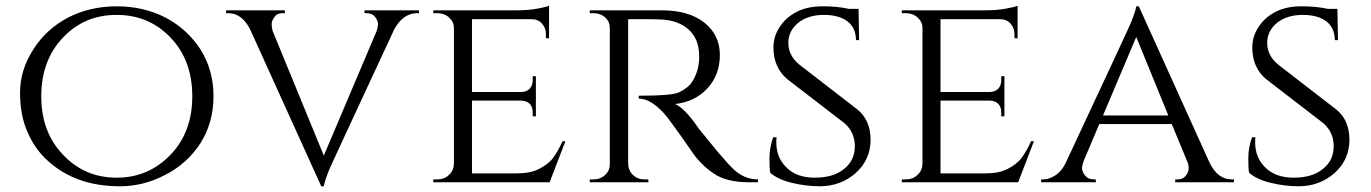

<svg xmlns="http://www.w3.org/2000/svg" viewBox="-20 -636 4783 670"><path d="M218 -575C167 -548 126 -511 96 -463C65 -415 50 -365 50 -312C50 -259 59 -212 77 -173C94 -134 118 -100 149 -73C179 -46 215 -24 256 -9C297 6 345 14 399 14C453 14 506 1 557 -26C608 -52 649 -89 680 -137C710 -185 725 -239 725 -300C725 -361 710 -415 680 -463C649 -511 608 -548 557 -575C506 -601 449 -614 388 -614C326 -614 269 -601 218 -575ZM200 -96C149 -149 124 -217 124 -300C124 -383 149 -452 200 -505C250 -558 312 -584 387 -584C462 -584 524 -558 575 -505C626 -452 651 -383 651 -300C651 -217 626 -149 575 -96C524 -43 462 -16 387 -16C312 -16 250 -43 200 -96Z M1442 -600C1442 -600 1252 -600 1252 -600C1252 -600 1252 -590 1252 -590C1252 -590 1259 -590 1259 -590C1259 -590 1259 -590 1259 -590C1272 -590 1282 -586 1289 -577C1296 -568 1299 -559 1299 -552C1299 -544 1297 -536 1294 -527C1294 -527 1110 -93 1110 -93C1110 -93 931 -529 931 -529C931 -529 931 -529 931 -529C929 -537 928 -545 928 -552C928 -559 931 -568 938 -577C944 -586 953 -590 966 -590C966 -590 974 -590 974 -590C974 -590 974 -600 974 -600C974 -600 769 -600 769 -600C769 -600 769 -590 769 -590C769 -590 777 -590 777 -590C777 -590 777 -590 777 -590C809 -590 835 -570 854 -531C854 -531 1101 14 1101 14C1101 14 1110 14 1110 14C1110 14 1110 14 1110 14C1111 5 1117 -14 1128 -42C1128 -42 1128 -42 1128 -42C1134 -57 1210 -220 1355 -532C1355 -532 1355 -532 1355 -532C1365 -551 1377 -566 1391 -576C1405 -585 1419 -590 1434 -590C1434 -590 1442 -590 1442 -590C1442 -590 1442 -600 1442 -600Z M1492 -10C1492 -10 1492 0 1492 0C1492 0 1898 0 1898 0C1898 0 1953 -143 1953 -143C1953 -143 1943 -143 1943 -143C1943 -143 1943 -143 1943 -143C1932 -119 1921 -100 1910 -85C1899 -70 1883 -58 1862 -47C1841 -36 1815 -31 1784 -31C1784 -31 1627 -31 1627 -31C1627 -31 1627 -285 1627 -285C1627 -285 1801 -285 1801 -285C1801 -285 1801 -285 1801 -285C1807 -284 1813 -283 1818 -281C1818 -281 1818 -281 1818 -281C1832 -274 1839 -262 1839 -243C1839 -243 1839 -230 1839 -230C1839 -230 1850 -230 1850 -230C1850 -230 1850 -370 1850 -370C1850 -370 1839 -370 1839 -370C1839 -370 1839 -357 1839 -357C1839 -357 1839 -357 1839 -357C1839 -345 1836 -335 1829 -327C1822 -319 1811 -315 1798 -315C1798 -315 1627 -315 1627 -315C1627 -315 1627 -569 1627 -569C1627 -569 1835 -569 1835 -569C1835 -569 1835 -569 1835 -569C1850 -569 1862 -564 1871 -554C1880 -544 1885 -532 1885 -518C1885 -518 1885 -503 1885 -503C1885 -503 1896 -502 1896 -502C1896 -502 1896 -616 1896 -616C1896 -616 1896 -616 1896 -616C1890 -613 1877 -610 1856 -606C1835 -602 1811 -600 1784 -600C1784 -600 1492 -600 1492 -600C1492 -600 1492 -590 1492 -590C1492 -590 1506 -590 1506 -590C1506 -590 1506 -590 1506 -590C1522 -590 1536 -585 1547 -575C1558 -565 1564 -553 1564 -538C1564 -538 1564 -63 1564 -63C1564 -63 1564 -63 1564 -63C1563 -48 1558 -36 1547 -26C1536 -15 1522 -10 1506 -10C1506 -10 1492 -10 1492 -10Z M2225 -569C2248 -569 2269 -569 2287 -568C2287 -568 2287 -568 2287 -568C2328 -566 2360 -554 2384 -532C2408 -510 2420 -479 2420 -438C2420 -438 2420 -438 2420 -438C2420 -406 2412 -377 2395 -350C2395 -350 2395 -350 2395 -350C2387 -337 2372 -325 2350 -314C2350 -314 2350 -314 2350 -314C2334 -306 2287 -302 2209 -302C2209 -302 2209 -292 2209 -292C2209 -292 2209 -292 2209 -292C2240 -292 2274 -270 2310 -225C2310 -225 2310 -225 2310 -225C2312 -222 2328 -200 2358 -159C2387 -117 2404 -93 2408 -88C2408 -88 2408 -88 2408 -88C2427 -65 2447 -46 2470 -31C2470 -31 2470 -31 2470 -31C2500 -10 2541 0 2594 0C2594 0 2625 0 2625 0C2625 0 2625 -10 2625 -10C2625 -10 2625 -10 2625 -10C2593 -10 2565 -22 2540 -45C2540 -45 2540 -45 2540 -45C2531 -54 2519 -66 2505 -83C2490 -99 2471 -122 2448 -151C2424 -180 2412 -195 2413 -195C2413 -195 2413 -195 2413 -195C2383 -238 2357 -264 2336 -273C2336 -273 2336 -273 2336 -273C2381 -278 2419 -296 2448 -327C2477 -358 2492 -397 2492 -444C2492 -491 2474 -528 2438 -557C2401 -586 2352 -600 2289 -600C2289 -600 2038 -600 2038 -600C2038 -600 2038 -590 2038 -590C2038 -590 2052 -590 2052 -590C2052 -590 2052 -590 2052 -590C2067 -590 2081 -585 2092 -575C2103 -565 2108 -553 2108 -538C2108 -538 2108 -63 2108 -63C2108 -63 2108 -63 2108 -63C2108 -48 2103 -36 2092 -26C2081 -15 2067 -10 2052 -10C2052 -10 2038 -10 2038 -10C2038 -10 2038 0 2038 0C2038 0 2243 0 2243 0C2243 0 2242 -10 2242 -10C2242 -10 2229 -10 2229 -10C2229 -10 2229 -10 2229 -10C2218 -10 2209 -12 2200 -17C2200 -17 2200 -17 2200 -17C2182 -28 2173 -43 2172 -64C2172 -64 2172 -569 2172 -569C2172 -569 2225 -569 2225 -569C2225 -569 2225 -569 2225 -569Z M2668 -33C2685 -18 2710 -6 2743 2C2776 10 2808 14 2841 14C2841 14 2841 14 2841 14C2890 14 2932 -2 2967 -33C3001 -64 3018 -103 3018 -148C3018 -193 3003 -229 2972 -254C2972 -254 2770 -410 2770 -410C2770 -410 2770 -410 2770 -410C2744 -431 2731 -457 2731 -486C2731 -515 2743 -538 2766 -557C2789 -575 2819 -584 2855 -584C2891 -584 2919 -576 2938 -561C2957 -546 2967 -524 2967 -496C2967 -496 2978 -496 2978 -496C2978 -496 2976 -605 2976 -605C2976 -605 2943 -605 2943 -605C2943 -605 2943 -605 2943 -605C2916 -611 2886 -614 2851 -614C2816 -614 2786 -608 2761 -595C2735 -582 2715 -564 2701 -542C2686 -520 2679 -496 2679 -470C2679 -470 2679 -470 2679 -470C2679 -424 2695 -387 2727 -360C2727 -360 2927 -206 2927 -206C2927 -206 2927 -206 2927 -206C2951 -185 2963 -158 2963 -126C2963 -93 2951 -67 2926 -47C2901 -26 2867 -16 2823 -16C2823 -16 2823 -16 2823 -16C2781 -16 2748 -28 2725 -51C2701 -74 2689 -103 2689 -139C2689 -139 2689 -139 2689 -139C2689 -145 2689 -151 2690 -157C2690 -157 2678 -157 2678 -157C2678 -157 2678 -157 2678 -157C2669 -132 2665 -107 2665 -82C2665 -57 2666 -41 2668 -33C2668 -33 2668 -33 2668 -33Z M3127 -10C3127 -10 3127 0 3127 0C3127 0 3533 0 3533 0C3533 0 3588 -143 3588 -143C3588 -143 3578 -143 3578 -143C3578 -143 3578 -143 3578 -143C3567 -119 3556 -100 3545 -85C3534 -70 3518 -58 3497 -47C3476 -36 3450 -31 3419 -31C3419 -31 3262 -31 3262 -31C3262 -31 3262 -285 3262 -285C3262 -285 3436 -285 3436 -285C3436 -285 3436 -285 3436 -285C3442 -284 3448 -283 3453 -281C3453 -281 3453 -281 3453 -281C3467 -274 3474 -262 3474 -243C3474 -243 3474 -230 3474 -230C3474 -230 3485 -230 3485 -230C3485 -230 3485 -370 3485 -370C3485 -370 3474 -370 3474 -370C3474 -370 3474 -357 3474 -357C3474 -357 3474 -357 3474 -357C3474 -345 3471 -335 3464 -327C3457 -319 3446 -315 3433 -315C3433 -315 3262 -315 3262 -315C3262 -315 3262 -569 3262 -569C3262 -569 3470 -569 3470 -569C3470 -569 3470 -569 3470 -569C3485 -569 3497 -564 3506 -554C3515 -544 3520 -532 3520 -518C3520 -518 3520 -503 3520 -503C3520 -503 3531 -502 3531 -502C3531 -502 3531 -616 3531 -616C3531 -616 3531 -616 3531 -616C3525 -613 3512 -610 3491 -606C3470 -602 3446 -600 3419 -600C3419 -600 3127 -600 3127 -600C3127 -600 3127 -590 3127 -590C3127 -590 3141 -590 3141 -590C3141 -590 3141 -590 3141 -590C3157 -590 3171 -585 3182 -575C3193 -565 3199 -553 3199 -538C3199 -538 3199 -63 3199 -63C3199 -63 3199 -63 3199 -63C3198 -48 3193 -36 3182 -26C3171 -15 3157 -10 3141 -10C3141 -10 3127 -10 3127 -10Z M4278 -10C4246 -10 4220 -29 4201 -68C4201 -68 3954 -614 3954 -614C3954 -614 3945 -614 3945 -614C3945 -614 3945 -614 3945 -614C3944 -605 3938 -586 3927 -558C3927 -558 3927 -558 3927 -558C3921 -543 3845 -380 3699 -68C3699 -68 3699 -68 3699 -68C3690 -49 3678 -34 3664 -25C3649 -15 3635 -10 3621 -10C3621 -10 3613 -10 3613 -10C3613 -10 3613 0 3613 0C3613 0 3804 0 3804 0C3804 0 3804 -10 3804 -10C3804 -10 3796 -10 3796 -10C3796 -10 3796 -10 3796 -10C3783 -10 3773 -15 3766 -24C3759 -33 3756 -41 3756 -49C3756 -56 3758 -64 3761 -73C3761 -73 3816 -203 3816 -203C3816 -203 4069 -203 4069 -203C4069 -203 4124 -70 4124 -70C4124 -70 4124 -70 4124 -70C4127 -63 4128 -55 4128 -48C4128 -40 4125 -32 4118 -23C4111 -14 4102 -10 4089 -10C4089 -10 4081 -10 4081 -10C4081 -10 4081 0 4081 0C4081 0 4286 0 4286 0C4286 0 4286 -10 4286 -10C4286 -10 4278 -10 4278 -10C4278 -10 4278 -10 4278 -10ZM3945 -507C3945 -507 4057 -233 4057 -233C4057 -233 3829 -233 3829 -233C3829 -233 3945 -507 3945 -507Z M4339 -33C4356 -18 4381 -6 4414 2C4447 10 4479 14 4512 14C4512 14 4512 14 4512 14C4561 14 4603 -2 4638 -33C4672 -64 4689 -103 4689 -148C4689 -193 4674 -229 4643 -254C4643 -254 4441 -410 4441 -410C4441 -410 4441 -410 4441 -410C4415 -431 4402 -457 4402 -486C4402 -515 4414 -538 4437 -557C4460 -575 4490 -584 4526 -584C4562 -584 4590 -576 4609 -561C4628 -546 4638 -524 4638 -496C4638 -496 4649 -496 4649 -496C4649 -496 4647 -605 4647 -605C4647 -605 4614 -605 4614 -605C4614 -605 4614 -605 4614 -605C4587 -611 4557 -614 4522 -614C4487 -614 4457 -608 4432 -595C4406 -582 4386 -564 4372 -542C4357 -520 4350 -496 4350 -470C4350 -470 4350 -470 4350 -470C4350 -424 4366 -387 4398 -360C4398 -360 4598 -206 4598 -206C4598 -206 4598 -206 4598 -206C4622 -185 4634 -158 4634 -126C4634 -93 4622 -67 4597 -47C4572 -26 4538 -16 4494 -16C4494 -16 4494 -16 4494 -16C4452 -16 4419 -28 4396 -51C4372 -74 4360 -103 4360 -139C4360 -139 4360 -139 4360 -139C4360 -145 4360 -151 4361 -157C4361 -157 4349 -157 4349 -157C4349 -157 4349 -157 4349 -157C4340 -132 4336 -107 4336 -82C4336 -57 4337 -41 4339 -33C4339 -33 4339 -33 4339 -33Z"/></svg>

Font: Cinzel Utterance
Style: Regular
Weight: 500
Designer: Natanael Gama
Foundry: ""
Version: ""